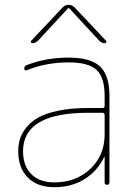

<svg xmlns="http://www.w3.org/2000/svg" viewBox="-20 -770 552 800"><path d="M416 -210V-291Q416 -300 407 -300H346Q76 -300 76 -140Q76 -79 110.5 -44.5Q145 -10 206 -10Q297 -10 356.5 -66.5Q416 -123 416 -210ZM407 -320Q416 -320 416 -329V-370Q416 -447 382.5 -478.5Q349 -510 266 -510Q171 -510 91 -477Q87 -476 84 -478Q81 -480 81 -484Q81 -495 92 -499Q172 -530 266 -530Q358 -530 397 -493Q436 -456 436 -370V-10Q436 0 426 0Q416 0 416 -10V-115Q416 -116 415 -116Q413 -116 413 -114Q386 -57 332 -23.5Q278 10 206 10Q136 10 96 -30Q56 -70 56 -140Q56 -167 63 -190.5Q70 -214 89.5 -238.5Q109 -263 140 -280.5Q171 -298 224 -309Q277 -320 346 -320ZM115 -590Q111 -590 109 -593.5Q107 -597 110 -600L241 -739Q252 -750 266 -750Q280 -750 291 -739L422 -600Q424 -597 422.5 -593.5Q421 -590 417 -590Q404 -590 394 -600L268 -736H266H264L138 -600Q128 -590 115 -590Z"/></svg>

Font: Rounded Mplus 1c Thin
Style: Regular
Weight: 250
Version: Version 1.059.20150529